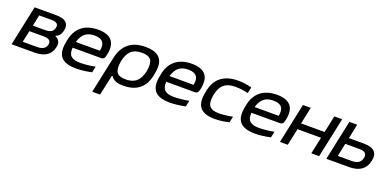

<svg xmlns="http://www.w3.org/2000/svg" viewBox="-11 -1282 4517 2255"><g transform="rotate(20 2247.0 -154.5)"><path d="M45 0H329C457 0 531 -49 552 -147C565 -207 547 -242 494 -267C538 -287 559 -315 569 -361C589 -454 538 -500 418 -500H151ZM158 -72 189 -216H366C435 -216 464 -192 454 -144C444 -97 406 -72 335 -72ZM205 -291 234 -429H390C453 -429 479 -407 469 -360C459 -313 424 -291 361 -291Z M1141 -268C1174 -422 1114 -509 944 -509C776 -509 668 -424 640 -256L638 -244C603 -75 668 9 853 9C910 9 979 1 1047 -14L1063 -90C1012 -79 930 -70 879 -70C766 -70 725 -110 732 -207H1085C1121 -207 1131 -222 1141 -268ZM745 -283C773 -383 829 -430 928 -430C1031 -430 1065 -379 1046 -283Z M1742 -244 1744 -256C1780 -427 1710 -509 1537 -509C1362 -509 1259 -425 1223 -256L1126 200H1224L1279 -55H1287C1316 -15 1352 9 1443 9C1610 9 1713 -71 1742 -244ZM1320 -247 1321 -253C1346 -373 1403 -430 1520 -430C1634 -430 1667 -377 1646 -253L1645 -247C1619 -126 1560 -70 1444 -70C1330 -70 1299 -123 1320 -247Z M2312 -268C2345 -422 2285 -509 2115 -509C1947 -509 1839 -424 1811 -256L1809 -244C1774 -75 1839 9 2024 9C2081 9 2150 1 2218 -14L2234 -90C2183 -79 2101 -70 2050 -70C1937 -70 1896 -110 1903 -207H2256C2292 -207 2302 -222 2312 -268ZM1916 -283C1944 -383 2000 -430 2099 -430C2202 -430 2236 -379 2217 -283Z M2379 -256 2377 -244C2342 -77 2406 9 2586 9C2641 9 2703 1 2764 -14L2780 -90C2729 -78 2657 -70 2611 -70C2491 -70 2455 -122 2476 -247L2477 -253C2502 -374 2564 -430 2687 -430C2733 -430 2802 -422 2848 -410L2864 -486C2809 -501 2751 -509 2696 -509C2522 -509 2408 -430 2379 -256Z M3376 -268C3409 -422 3349 -509 3179 -509C3011 -509 2903 -424 2875 -256L2873 -244C2838 -75 2903 9 3088 9C3145 9 3214 1 3282 -14L3298 -90C3247 -79 3165 -70 3114 -70C3001 -70 2960 -110 2967 -207H3320C3356 -207 3366 -222 3376 -268ZM2980 -283C3008 -383 3064 -430 3163 -430C3266 -430 3300 -379 3281 -283Z M3399 0H3497L3542 -211H3836L3791 0H3889L3995 -500H3897L3852 -289H3558L3603 -500H3505L3460 -289L3452 -250Z M3979 0H4263C4391 0 4466 -53 4489 -160C4512 -266 4459 -319 4331 -319H4145L4183 -500H4085ZM4094 -78 4128 -241H4305C4374 -241 4402 -214 4391 -160C4380 -106 4340 -78 4271 -78Z"/></g></svg>

Font: LT Wave
Style: Italic
Weight: 400
Designer: Daniel Lyons
Version: Version 2.5 (Glyphs App)